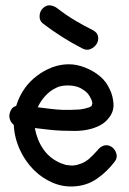

<svg xmlns="http://www.w3.org/2000/svg" viewBox="-20 -705 478 713"><path d="M73.2 -378.9Q91.8 -404.3 117.7 -423.8Q143.6 -443.4 172.9 -454.6Q202.1 -465.8 233.4 -466.3Q264.6 -466.8 295.9 -454.1Q326.2 -442.4 350.6 -422.4Q375 -402.3 388.7 -371.1Q399.4 -347.7 401.4 -320.3Q403.3 -293 386.7 -270.5Q372.1 -250 351.1 -239.3Q330.1 -228.5 306.2 -223.6Q282.2 -218.8 257.3 -218.8Q232.4 -218.8 210 -219.7Q184.6 -220.7 159.7 -223.6Q134.8 -226.6 109.4 -229.5Q117.2 -185.5 140.6 -151.4Q164.1 -117.2 204.1 -99.6Q214.8 -95.7 220.7 -93.8Q223.6 -92.8 226.1 -92.3Q228.5 -91.8 231.4 -91.8Q239.3 -90.8 244.6 -90.3Q250 -89.8 254.9 -90.8Q261.7 -91.8 264.2 -92.3Q266.6 -92.8 269.5 -93.8Q280.3 -96.7 288.6 -100.6Q296.9 -104.5 308.6 -113.3Q314.5 -118.2 324.2 -127.9Q334 -137.7 340.8 -145.5Q350.6 -159.2 364.7 -164.1Q378.9 -168.9 393.6 -160.2Q406.2 -152.3 411.6 -136.2Q417 -120.1 407.2 -106.4Q378.9 -68.4 340.3 -41.5Q301.8 -14.6 252 -12.7Q211.9 -10.7 174.8 -26.9Q137.7 -43 109.4 -70.3Q74.2 -104.5 53.7 -149.4Q33.2 -194.3 31.2 -241.2Q22.5 -248 18.1 -258.3Q13.7 -268.6 15.1 -279.3Q16.6 -290 22.5 -299.3Q28.3 -308.6 40 -311.5Q50.8 -347.7 73.2 -378.9ZM307.6 -355.5Q296.9 -369.1 274.4 -379.9Q255.9 -387.7 231 -387.7Q206.1 -387.7 188.5 -378.9Q166 -368.2 148.4 -349.1Q130.9 -330.1 120.1 -306.6Q143.6 -303.7 167 -300.8Q190.4 -297.9 213.9 -296.9Q226.6 -296.9 239.3 -296.9Q252 -296.9 264.6 -297.9Q268.6 -297.9 272 -298.3Q275.4 -298.8 279.3 -298.8Q288.1 -300.8 292.5 -301.3Q296.9 -301.8 301.8 -303.7Q305.7 -304.7 311.5 -306.6Q316.4 -308.6 317.4 -309.6Q318.4 -310.5 320.3 -311.5L323.2 -323.2Q321.3 -327.1 320.8 -330.6Q320.3 -334 318.4 -336.9Q317.4 -339.8 314 -345.7Q310.5 -351.6 307.6 -355.5ZM193.4 -673.8Q224.6 -649.4 257.3 -629.9Q290 -610.4 325.2 -592.8Q341.8 -584 344.2 -569.3Q346.7 -554.7 338.9 -542Q331.1 -529.3 316.4 -522.9Q301.8 -516.6 285.2 -525.4Q209 -564.5 138.7 -618.2Q126 -628.9 127 -646Q127.9 -663.1 138.7 -673.8Q151.4 -686.5 166 -685.1Q180.7 -683.6 193.4 -673.8Z"/></svg>

Font: Schoolbell
Style: Regular
Weight: 400
Designer: Font Diner, Inc
Foundry: Font Diner, Inc
Version: Version 1.001